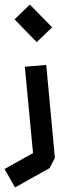

<svg xmlns="http://www.w3.org/2000/svg" viewBox="-30 -681 301 843"><path d="M34 -596 101 -661 199 -561 131 -496ZM-10 61 115 -9 79 -388 173 -396 211 12 188 57 36 142Z"/></svg>

Font: ZCOOL KuaiLe
Style: Regular
Weight: 400
Designer: Lui Bingke
Foundry: ZCOOL
Version: Version 2.000